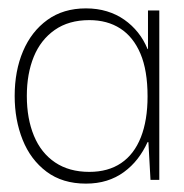

<svg xmlns="http://www.w3.org/2000/svg" viewBox="-20 -429 440 458"><path d="M185 9Q129 9 91 -19.5Q53 -48 34 -95.5Q15 -143 15 -200Q15 -260 35 -307Q55 -354 93 -381.5Q131 -409 185 -409Q212 -409 235 -402Q258 -395 276.5 -382Q295 -369 309 -351.5Q323 -334 332 -312H333V-404H360V0H339L334 -90H332Q322 -68 308 -50Q294 -32 275.5 -18.5Q257 -5 234.5 2Q212 9 185 9ZM193 -19Q238 -19 269 -40Q300 -61 316 -101.5Q332 -142 332 -199Q332 -261 315 -301Q298 -341 267 -361Q236 -381 193 -381Q144 -381 110.5 -357.5Q77 -334 60.5 -293.5Q44 -253 44 -200Q44 -146 61 -105Q78 -64 111.5 -41.5Q145 -19 193 -19Z"/></svg>

Font: Darker Grotesque Light
Style: Regular
Weight: 300
Designer: Gabriel Lam
Foundry: TypeRant
Version: Version 1.000;gftools[0.9.28]